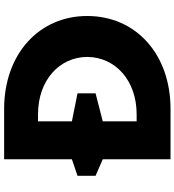

<svg xmlns="http://www.w3.org/2000/svg" viewBox="23 -888 865 952"><g transform="rotate(-90 456.0 -412.5)"><path d="M141.8 -489 59.8 -461.2V-371.6L141.8 -336V0H391.5C663.2 0 852.2 -172 852.2 -413C852.2 -653 662.2 -825 391.5 -825H141.8ZM329.8 -489V-657H364.9C534.3 -657 649.2 -550 649.2 -412C648 -274 533.1 -168 364.9 -168H329.8V-336L468.6 -371.6V-461.2Z"/></g></svg>

Font: Hussar
Style: BdSuprExt
Weight: 700
Foundry: Cannot Into Space Fonts
Version: Version 2.00